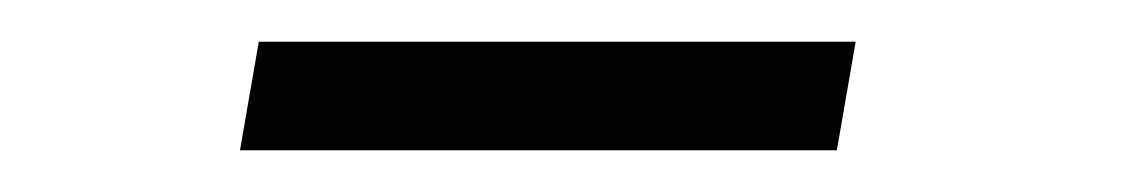

<svg xmlns="http://www.w3.org/2000/svg" viewBox="-20 -285 540 92"><path d="M104 -265H390L381 -213H95Z"/></svg>

Font: TypoPRO Lekton
Style: Italic
Weight: 400
Italic angle: -9.3°
Designer: Paolo Mazzetti, Luciano Perondi, Raffaele Flato, Elena Papassissa, Emilio Macchia, Michela Povoleri, Tobias Seemiller, R
Version: Version 3.000